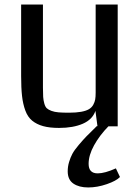

<svg xmlns="http://www.w3.org/2000/svg" viewBox="-20 -556 611 845"><path d="M73 0ZM498 0H409L400 -68Q387 -30 344.5 -11.5Q302 7 240 7Q198 7 169.5 -1Q141 -9 121.5 -25Q102 -41 91.5 -69.5Q81 -98 77 -133.5Q73 -169 73 -222V-536H169V-225Q169 -214 169 -195.5Q169 -177 169 -170Q169 -144 170 -129.5Q171 -115 175 -100.5Q179 -86 186 -79.5Q193 -73 206.5 -68Q220 -63 238 -61.5Q256 -60 283 -60Q315 -60 337 -64Q359 -68 371.5 -75.5Q384 -83 390.5 -95Q397 -107 399 -118.5Q401 -130 401 -148Q401 -154 401 -167Q401 -180 401 -187V-536H498ZM406 -1H458Q418 40 394 83.5Q370 127 370 165Q370 207 410 207Q441 207 490 185L508 223Q492 240 450 254.5Q408 269 368 269Q328 269 303 252Q278 235 278 198Q278 177 284 157Q290 137 298.5 121Q307 105 326.5 82Q346 59 360.5 44Q375 29 406 -1Z"/></svg>

Font: Myanmar Chatu
Style: Regular
Weight: 400
Designer: Danh Hong
Foundry: Google Inc.
Version: Version 2.00 November 20, 2015